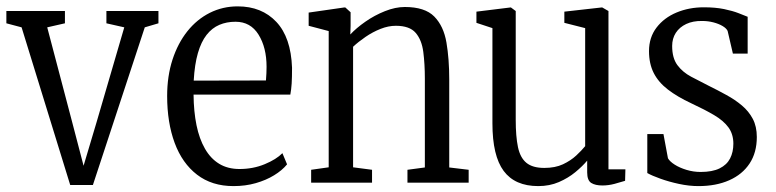

<svg xmlns="http://www.w3.org/2000/svg" viewBox="-22 -588 2497 618"><path d="M204 7.5 47.5 -500 -1.5 -513V-552.5H187V-513L130 -500L209.5 -198L247 -54.5L288.5 -193.5L378 -500L320.5 -513V-552.5H488V-513L444 -500L277 7.5Z M729.5 11Q660 11 612.2 -25.8Q564.5 -62.5 540.2 -128Q516 -193.5 516 -279Q516 -343 533.2 -396Q550.5 -449 581.2 -487.5Q612 -526 653.5 -546.8Q695 -567.5 743 -567.5Q820.5 -567.5 867.5 -517.5Q914.5 -467.5 918 -370Q918 -339 916.8 -319.2Q915.5 -299.5 912.5 -283.5H601Q601.5 -229 610.5 -185Q619.5 -141 637.8 -109.2Q656 -77.5 683.5 -60.8Q711 -44 749 -44Q792.5 -44 830 -59.5Q867.5 -75 887 -95L902 -59Q886 -39.5 860.2 -23.8Q834.5 -8 801.2 1.5Q768 11 729.5 11ZM601.5 -328.5 834 -329Q835 -341.5 835.5 -352Q836 -362.5 836 -373Q836 -435 810.2 -476.5Q784.5 -518 736 -518Q707.5 -518 684 -508Q660.5 -498 643 -475.8Q625.5 -453.5 615 -417.2Q604.5 -381 601.5 -328.5Z M1036 -49.5V-488L971.5 -505V-547.5L1086 -564H1089.5L1106.5 -548.5V-504.5L1105.5 -477Q1124.5 -497.5 1153.8 -518Q1183 -538.5 1216.8 -552Q1250.5 -565.5 1281 -565.5Q1345.5 -565.5 1375.8 -534.8Q1406 -504 1415 -451.2Q1424 -398.5 1424 -332V-49L1486.5 -41.5V0H1289.5V-41.5L1345.5 -49V-335Q1345.5 -382 1340.5 -420.8Q1335.5 -459.5 1316 -482.2Q1296.5 -505 1252 -505Q1228 -505 1202.8 -495Q1177.5 -485 1154.5 -469.2Q1131.5 -453.5 1114.5 -437.5V-49.5L1175.5 -41.5V0H979.5V-41.5Z M1917 9Q1894 9 1881 0.8Q1868 -7.5 1868 -33V-71Q1853 -53 1830 -34Q1807 -15 1777 -2Q1747 11 1710.5 11Q1635.5 11 1599.2 -37.8Q1563 -86.5 1563 -191V-497.5L1511.5 -514.5V-550.5L1621 -564H1622.5L1638 -552.5V-202.5Q1638 -149 1645.2 -114.5Q1652.5 -80 1672.5 -63.8Q1692.5 -47.5 1730 -47.5Q1765 -47.5 1790 -59.2Q1815 -71 1832.5 -87.2Q1850 -103.5 1861.5 -117.5V-497.5L1794.5 -514.5V-550.5L1914.5 -564H1916.5L1936.5 -552.5V-43H1991L1990 -6Q1975.5 -1.5 1956 3.8Q1936.5 9 1917 9Z M2226 11Q2196 11 2163.5 4Q2131 -3 2103.8 -12.8Q2076.5 -22.5 2061.5 -31V-156.5H2113.5L2128 -78.5Q2134 -68 2149.8 -58Q2165.5 -48 2187.8 -41.2Q2210 -34.5 2233 -34.5Q2271 -34.5 2294.2 -46Q2317.5 -57.5 2328 -78Q2338.5 -98.5 2338.5 -125.5Q2338.5 -156 2322.8 -177.8Q2307 -199.5 2277 -217.2Q2247 -235 2203 -255.5Q2158 -276.5 2127.8 -299.8Q2097.5 -323 2082.2 -353Q2067 -383 2067 -423.5Q2067 -467.5 2091.2 -499.2Q2115.5 -531 2155.8 -547.8Q2196 -564.5 2243.5 -564.5Q2280.5 -564.5 2308.5 -558.8Q2336.5 -553 2355.5 -545.5Q2374.5 -538 2384.5 -534V-415.5H2337L2320 -488.5Q2316 -497 2303.8 -504.2Q2291.5 -511.5 2274.2 -516Q2257 -520.5 2238 -520.5Q2208.5 -521 2186.8 -510.8Q2165 -500.5 2153.2 -482.2Q2141.5 -464 2141.5 -440Q2141.5 -401 2158.5 -378.2Q2175.5 -355.5 2202.5 -341.2Q2229.5 -327 2259 -312Q2288.5 -297.5 2316.2 -282.2Q2344 -267 2366 -248.5Q2388 -230 2401 -205.5Q2414 -181 2414 -147Q2414 -97 2390.8 -61.8Q2367.5 -26.5 2325.2 -7.8Q2283 11 2226 11Z"/></svg>

Font: Merriweather 24pt SemiCondensed Light
Style: Regular
Weight: 300
Width: 4
Designer: Eben Sorkin
Foundry: Eben Sorkin
Version: Version 2.100